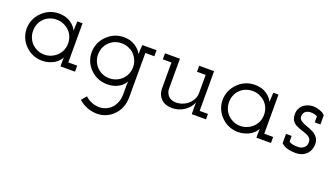

<svg xmlns="http://www.w3.org/2000/svg" viewBox="-59 -817 2610 1499"><g transform="rotate(20 1246.0 -67.0)"><path d="M505 0V-50H431V-375H388Q387 -355 386 -335.5Q385 -316 384 -297Q370 -331 330.5 -357.5Q291 -384 233 -384Q191 -384 155 -368Q119 -352 93 -325Q66 -299 50.5 -263Q35 -227 35 -187Q35 -147 50.5 -111.5Q66 -76 93 -50Q119 -23 155 -7.5Q191 8 233 8Q263 8 288.5 0Q314 -8 334 -20Q353 -32 366 -46.5Q379 -61 385 -75Q385 -64 384.5 -55Q384 -46 384 -35V0ZM233 -333Q263 -333 289 -322Q315 -311 336 -292Q356 -273 367.5 -246Q379 -219 379 -188Q379 -157 367.5 -130Q356 -103 335 -84Q315 -65 289 -54Q263 -43 233 -43Q204 -43 179 -53Q154 -63 135 -80Q113 -100 100.5 -128Q88 -156 88 -188Q88 -218 98 -244Q108 -270 127 -289Q146 -310 173.5 -321.5Q201 -333 233 -333Z M623 191Q652 217 691.5 233.5Q731 250 778 250Q818 250 853 234.5Q888 219 914 191Q941 165 956 126.5Q971 88 971 41V-325H1046V-375H928Q926 -354 925 -335.5Q924 -317 924 -297Q908 -332 867.5 -358Q827 -384 773 -384Q731 -384 695 -368Q659 -352 633 -325Q606 -299 590.5 -263Q575 -227 575 -187Q575 -147 590.5 -111.5Q606 -76 633 -50Q659 -23 695 -8Q731 7 773 7Q802 7 826.5 0.5Q851 -6 871 -19Q888 -29 901 -42.5Q914 -56 921 -71Q920 -61 919.5 -50Q919 -39 919 -31V36Q919 72 908 101.5Q897 131 878 152Q858 173 832 184.5Q806 196 777 196Q742 196 711 183Q680 170 659 149ZM773 -333Q802 -333 828 -322.5Q854 -312 873 -295Q894 -274 906.5 -247Q919 -220 919 -188Q919 -158 908 -131.5Q897 -105 878 -86Q858 -66 831 -54.5Q804 -43 773 -43Q742 -43 716 -54Q690 -65 671 -84Q651 -103 639.5 -130Q628 -157 628 -188Q628 -217 638 -243Q648 -269 667 -288Q686 -309 713 -321Q740 -333 773 -333Z M1475 -97 1474 -52 1475 0H1593V-45H1524V-375H1400V-325H1472V-176Q1472 -147 1459.5 -122.5Q1447 -98 1427 -81Q1407 -63 1380 -53Q1353 -43 1324 -43Q1283 -45 1262.5 -68Q1242 -91 1240 -122V-375H1116V-325H1188V-104Q1190 -54 1222.5 -23Q1255 8 1311 8Q1366 8 1410.5 -20.5Q1455 -49 1475 -97Z M2133 0V-50H2059V-375H2016Q2015 -355 2014 -335.5Q2013 -316 2012 -297Q1998 -331 1958.5 -357.5Q1919 -384 1861 -384Q1819 -384 1783 -368Q1747 -352 1721 -325Q1694 -299 1678.5 -263Q1663 -227 1663 -187Q1663 -147 1678.5 -111.5Q1694 -76 1721 -50Q1747 -23 1783 -7.5Q1819 8 1861 8Q1891 8 1916.5 0Q1942 -8 1962 -20Q1981 -32 1994 -46.5Q2007 -61 2013 -75Q2013 -64 2012.5 -55Q2012 -46 2012 -35V0ZM1861 -333Q1891 -333 1917 -322Q1943 -311 1964 -292Q1984 -273 1995.5 -246Q2007 -219 2007 -188Q2007 -157 1995.5 -130Q1984 -103 1963 -84Q1943 -65 1917 -54Q1891 -43 1861 -43Q1832 -43 1807 -53Q1782 -63 1763 -80Q1741 -100 1728.5 -128Q1716 -156 1716 -188Q1716 -218 1726 -244Q1736 -270 1755 -289Q1774 -310 1801.5 -321.5Q1829 -333 1861 -333Z M2435 -33Q2449 -50 2455 -70Q2461 -90 2461 -106Q2461 -138 2448.5 -157.5Q2436 -177 2417 -190Q2397 -202 2374 -210Q2351 -218 2332 -226Q2312 -234 2298 -245Q2284 -256 2283 -276Q2283 -290 2288 -300.5Q2293 -311 2301 -318Q2310 -325 2322 -328Q2334 -331 2346 -331Q2361 -331 2374 -328Q2387 -325 2399 -318V-268H2446V-345Q2437 -355 2424 -362Q2411 -369 2398 -373Q2382 -378 2369.5 -380Q2357 -382 2345 -382Q2327 -382 2306 -375.5Q2285 -369 2268 -356Q2252 -343 2241.5 -323Q2231 -303 2231 -276Q2231 -242 2244.5 -223Q2258 -204 2277 -194Q2298 -183 2321.5 -176Q2345 -169 2364 -161Q2384 -154 2396.5 -141Q2409 -128 2409 -104Q2409 -88 2403 -77Q2397 -66 2388 -59Q2377 -50 2364.5 -46.5Q2352 -43 2339 -43Q2318 -43 2300.5 -46Q2283 -49 2266 -59V-107H2219V-30Q2241 -8 2272.5 0Q2304 8 2337 8Q2372 8 2396.5 -3.5Q2421 -15 2435 -33Z"/></g></svg>

Font: Josefin Slab Thin Medium
Style: Regular
Weight: 500
Version: Version 2.000